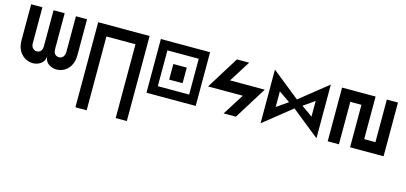

<svg xmlns="http://www.w3.org/2000/svg" viewBox="-65 -929 3512 1659"><g transform="rotate(15 1690.5 -99.5)"><path d="M49.8 -480.5Q49.8 -373 49.8 -160.2Q49.8 -120.1 60.5 -90.8Q71.3 -60.5 88.9 -41Q105.5 -22.5 125 -10.7Q144.5 0 166 4.9Q180.7 7.8 194.3 7.8Q227.5 7.8 257.8 -9.8Q299.8 -35.2 299.8 -89.8Q299.8 -35.2 342.8 -9.8Q384.8 14.6 434.6 4.9Q455.1 0 474.6 -10.7Q495.1 -22.5 510.7 -41Q528.3 -60.5 539.1 -90.8Q549.8 -120.1 549.8 -160.2Q549.8 -266.6 549.8 -480.5Q516.6 -480.5 450.2 -480.5Q450.2 -373 450.2 -160.2Q450.2 -144.5 445.3 -133.8Q441.4 -122.1 434.6 -115.2Q413.1 -92.8 381.8 -103.5Q349.6 -115.2 349.6 -160.2Q349.6 -266.6 349.6 -480.5Q316.4 -480.5 250 -480.5Q250 -373 250 -160.2Q250 -115.2 218.8 -103.5Q186.5 -92.8 166 -115.2Q158.2 -122.1 154.3 -133.8Q150.4 -144.5 150.4 -160.2Q150.4 -266.6 150.4 -480.5Q117.2 -480.5 49.8 -480.5Z M649.4 280.3Q649.4 89.8 649.4 -480.5Q764.6 -480.5 1109.4 -480.5Q1109.4 -290 1109.4 280.3Q1085 280.3 1009.8 280.3Q1009.8 115.2 1009.8 -379.9Q944.3 -379.9 750 -379.9Q750 -214.8 750 280.3Q724.6 280.3 649.4 280.3Z M1650.4 0Q1540 0 1210 0Q1210 -120.1 1210 -480.5Q1320.3 -480.5 1650.4 -480.5Q1650.4 -360.4 1650.4 0ZM1570.3 -400.4Q1500 -400.4 1290 -400.4Q1290 -320.3 1290 -80.1Q1360.4 -80.1 1570.3 -80.1Q1570.3 -160.2 1570.3 -400.4ZM1490.2 -160.2Q1460 -160.2 1370.1 -160.2Q1370.1 -195.3 1370.1 -299.8Q1400.4 -299.8 1490.2 -299.8Q1490.2 -264.6 1490.2 -160.2Z M1890.6 -480.5Q1844.7 -407.2 1710 -190.4Q1788.1 -190.4 2020.5 -190.4Q1990.2 -142.6 1900.4 0Q1927.7 0 2009.8 0Q2055.7 -72.3 2190.4 -290Q2112.3 -290 1879.9 -290Q1910.2 -337.9 2000 -480.5Q1972.7 -480.5 1890.6 -480.5Z M2480.5 -280.3Q2543 -330.1 2730.5 -480.5Q2730.5 -360.4 2730.5 0Q2668 -49.8 2480.5 -200.2Q2418 -150.4 2230.5 0Q2230.5 -120.1 2230.5 -480.5Q2293 -429.7 2480.5 -280.3ZM2320.3 -309.6Q2320.3 -275.4 2320.3 -169.9Q2345.7 -187.5 2420.9 -240.2Q2395.5 -257.8 2320.3 -309.6ZM2541 -240.2Q2565.4 -222.7 2640.6 -169.9Q2640.6 -205.1 2640.6 -309.6Q2615.2 -293 2541 -240.2Z M2931.6 0Q2906.2 0 2831.1 0Q2831.1 -120.1 2831.1 -480.5Q2906.2 -480.5 3130.9 -480.5Q3130.9 -384.8 3130.9 -99.6Q3156.2 -99.6 3231.4 -99.6Q3231.4 -195.3 3231.4 -480.5Q3255.9 -480.5 3331.1 -480.5Q3331.1 -360.4 3331.1 0Q3255.9 0 3031.2 0Q3031.2 -94.7 3031.2 -379.9Q3005.9 -379.9 2931.6 -379.9Q2931.6 -285.2 2931.6 0Z"/></g></svg>

Font: Alibu-Mazigh Belkasim 1
Style: Bold
Weight: 400
Designer: Mazigh Moubarik Belkasim
Version: Version 1.0